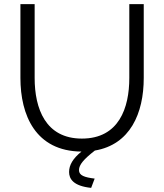

<svg xmlns="http://www.w3.org/2000/svg" viewBox="-20 -730 795 931"><path d="M607 -710V-352C607 -207 557 -58 377 -58C201 -58 148 -203 148 -352V-710H79V-352C79 -172 152 3 375 5C334 38 315 70 315 104C315 137 335 172 422 181L439 136C390 130 363 121 363 95C363 69 386 42 440 0C611 -29 677 -180 677 -352V-710Z"/></svg>

Font: FIGSv2-sans-serif
Style: Regular
Weight: 400
Designer: Matt McInerney, Pablo Impallari, Rodrigo Fuenzalida,Mirko Velimirovic
Foundry: Matt McInerney, Pablo Impallari, Rodrigo Fuenzalida
Version: Version 4.021;hotconv 1.0.109;makeotfexe 2.5.65596